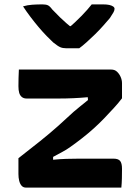

<svg xmlns="http://www.w3.org/2000/svg" viewBox="-20 -855 640 875"><path d="M341 -635Q327 -635 313 -635Q299 -635 282 -635Q266 -635 254.5 -640Q243 -645 222 -662Q210 -673 192.5 -691Q175 -709 156 -731.5Q137 -754 118.5 -778.5Q100 -803 85 -826Q105 -832 127 -833.5Q149 -835 173 -835Q189 -835 198 -831Q207 -827 218 -812Q231 -798 254.5 -775Q278 -752 320 -718L267 -736H331L280 -716Q325 -755 352.5 -783.5Q380 -812 398 -835H449Q467 -835 478 -832.5Q489 -830 495.5 -825.5Q502 -821 502 -815Q502 -808 497.5 -799.5Q493 -791 481 -773Q469 -759 451.5 -739Q434 -719 413.5 -699Q393 -679 374 -662Q355 -645 341 -635ZM66 -538H487Q503 -538 513.5 -528Q524 -518 530 -504Q536 -490 536 -476V-407Q520 -386 499.5 -363.5Q479 -341 456 -317Q433 -293 407.5 -270Q382 -247 354.5 -225.5Q327 -204 300 -185Q282 -172 262 -161.5Q242 -151 222 -140V-127Q251 -130 281.5 -131Q312 -132 342 -132H497Q519 -132 527.5 -121.5Q536 -111 536 -86Q536 -64 535.5 -42Q535 -20 533 0H99Q86 0 78.5 -8.5Q71 -17 67.5 -31Q64 -45 64 -62V-134Q118 -176 163 -212Q208 -248 245.5 -281.5Q283 -315 315 -345Q332 -359 347.5 -372Q363 -385 381 -399L380 -412Q348 -409 314.5 -407.5Q281 -406 246 -406H101Q88 -406 79.5 -413Q71 -420 67.5 -432Q64 -444 64 -462Q64 -481 64.5 -500Q65 -519 66 -538Z"/></svg>

Font: Rec Mono Semicasual
Style: Bold
Weight: 700
Version: Version 1.085; ttfautohint (v1.8.4.7-5d5b)